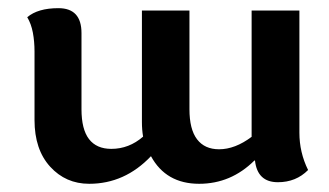

<svg xmlns="http://www.w3.org/2000/svg" viewBox="-20 -444 813 475"><path d="M610.8 -46.9H609.4Q551.3 10.7 472.7 10.7Q390.6 10.7 353.5 -57.6Q288.6 10.7 200.7 10.7Q142.6 10.7 104 -31.7Q65.4 -74.2 65.4 -147V-316.4Q65.4 -341.3 61.3 -363.3Q57.1 -385.3 47.4 -401.4Q73.7 -423.8 124.5 -423.8Q181.6 -423.8 181.6 -362.3V-173.8Q181.6 -124 200.2 -99.9Q218.8 -75.7 255.4 -75.7Q299.3 -75.7 334 -106Q331.1 -122.6 331.1 -142.1V-418H448.7V-173.8Q448.7 -124 467.5 -99.4Q486.3 -74.7 522 -74.7Q561.5 -74.7 602.5 -105.5V-418H720.7V-115.7Q720.7 -66.9 742.2 -23.4Q712.4 6.8 667.5 6.8Q616.7 6.8 610.8 -46.9Z"/></svg>

Font: Bainsley
Style: Bold
Weight: 700
Designer: Paul James MIller
Foundry: High-Logic / Made with FontCreator
Version: Version 1.411;March 28, 2021;FontCreator 13.0.0.2683 64-bit